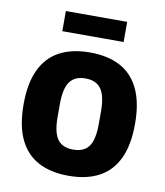

<svg xmlns="http://www.w3.org/2000/svg" viewBox="-81 -767 725 845"><g transform="rotate(10 282.0 -344.0)"><path d="M282 12Q202 12 146.5 -17.5Q91 -47 62 -108Q33 -169 33 -264Q33 -358 62 -419Q91 -480 146.5 -509.5Q202 -539 282 -539Q362 -539 417.5 -509.5Q473 -480 502 -419Q531 -358 531 -264Q531 -169 502 -108Q473 -47 417.5 -17.5Q362 12 282 12ZM282 -105Q315 -105 335.5 -119Q356 -133 365 -162Q374 -191 374 -235V-291Q374 -336 365 -365Q356 -394 335.5 -408.5Q315 -423 282 -423Q249 -423 228.5 -408.5Q208 -394 199 -365Q190 -336 190 -291V-235Q190 -191 199 -162Q208 -133 228.5 -119Q249 -105 282 -105ZM145 -610V-700H419V-610Z"/></g></svg>

Font: Archivo SemiCondensed ExtraBold
Style: Regular
Weight: 800
Width: 4
Designer: Hector Gatti
Foundry: Omnibus-Type
Version: Version 2.001